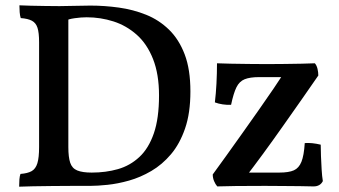

<svg xmlns="http://www.w3.org/2000/svg" viewBox="-20 -699 1275 722"><path d="M52 3Q52 -12 53 -24.5Q54 -37 57 -45Q84 -47 99 -55.5Q114 -64 120.5 -85Q127 -106 127 -146V-540Q127 -576 121 -594.5Q115 -613 100 -621Q85 -629 58 -631Q55 -640 54 -653Q53 -666 53 -679Q70 -678 96 -677.5Q122 -677 150.5 -676.5Q179 -676 204 -676Q231 -676 260.5 -677Q290 -678 320 -678Q373 -678 427 -670.5Q481 -663 529.5 -643.5Q578 -624 615.5 -587.5Q653 -551 674.5 -494.5Q696 -438 696 -355Q696 -274 676 -216Q656 -158 623 -119Q590 -80 549 -56Q508 -32 465.5 -20Q423 -8 384.5 -4Q346 0 319 0Q291 0 253.5 0Q216 0 176.5 0.5Q137 1 104 1.5Q71 2 52 3ZM325 -50Q378 -50 423.5 -63Q469 -76 504 -108.5Q539 -141 558.5 -197.5Q578 -254 578 -340Q578 -420 555.5 -477Q533 -534 494 -568.5Q455 -603 406.5 -618.5Q358 -634 306 -634Q285 -634 260.5 -630.5Q236 -627 228 -621L237 -650V-146Q237 -108 244 -87Q251 -66 270.5 -58Q290 -50 325 -50ZM797 2Q790 -6 785 -18Q780 -30 780 -43Q802 -73 831 -113.5Q860 -154 892 -199Q924 -244 954.5 -287.5Q985 -331 1009.5 -367Q1034 -403 1048 -425L1071 -409H954Q920 -409 900 -401Q880 -393 869 -370.5Q858 -348 849 -305Q834 -304 817.5 -306.5Q801 -309 788 -314Q792 -347 794 -385Q796 -423 796 -461Q817 -460 848 -459.5Q879 -459 915 -458.5Q951 -458 984 -458Q1017 -458 1051 -458.5Q1085 -459 1114.5 -459.5Q1144 -460 1164 -461Q1171 -453 1174 -440Q1177 -427 1177 -415Q1151 -377 1115.5 -326.5Q1080 -276 1042 -222Q1004 -168 968 -119Q932 -70 905 -35L893 -50H1030Q1066 -50 1085 -58.5Q1104 -67 1113.5 -90.5Q1123 -114 1126 -161Q1140 -162 1154.5 -160.5Q1169 -159 1186 -155Q1186 -137 1187 -112Q1188 -87 1189.5 -61.5Q1191 -36 1194 -18Q1184 2 1159 2Q1135 1 1108.5 1Q1082 1 1050 0.5Q1018 0 977 0Q911 0 867.5 0.5Q824 1 797 2Z"/></svg>

Font: Vollkorn Medium
Style: Regular
Weight: 500
Designer: Friedrich Althausen
Foundry: Friedrich Althausen
Version: Version 5.000